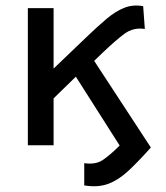

<svg xmlns="http://www.w3.org/2000/svg" viewBox="-20 -519 594 686"><path d="M281 143.5V64Q321.5 70 347.5 52.5Q373.5 35 407.5 1L251 -245L171.5 -167.5V0H79.5V-490H171.5V-274L289 -386.5Q328.5 -424.5 360.5 -451.5Q392.5 -478.5 423.8 -491Q455 -503.5 491.5 -497L497.5 -415.5Q456.5 -422 424.2 -398Q392 -374 346.5 -330.5L316.5 -301.5L519 8Q474 58.5 438.5 91.5Q403 124.5 366.2 138Q329.5 151.5 281 143.5Z"/></svg>

Font: Geologica Light
Style: Regular
Weight: 300
Designer: Sindre Bremnes, Frode Helland
Foundry: Monokrom Skriftforlag AS
Version: Version 1.010; ttfautohint (v1.8.4.7-5d5b);gftools[0.9.28]